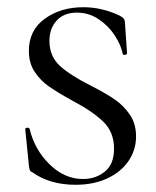

<svg xmlns="http://www.w3.org/2000/svg" viewBox="-20 -500 432 532"><path d="M233 -262Q274 -241 298.5 -224Q323 -207 340 -182Q357 -157 357 -122Q357 -85 336.5 -54.5Q316 -24 278 -6Q240 12 189 12Q118 12 69 -23Q64 -25 62.5 -29Q61 -33 60 -42L50 -141Q49 -145 54.5 -146Q60 -147 62 -143Q76 -85 117.5 -44.5Q159 -4 210 -4Q245 -4 270.5 -24.5Q296 -45 296 -88Q296 -134 266 -163Q236 -192 179 -222Q139 -244 115.5 -260.5Q92 -277 76 -301Q60 -325 60 -359Q60 -416 104 -448Q148 -480 211 -480Q262 -480 311 -457Q320 -452 322.5 -449Q325 -446 326 -440L332 -353Q332 -349 326.5 -348Q321 -347 320 -351Q315 -376 297.5 -402.5Q280 -429 253 -447Q226 -465 193 -465Q157 -465 137 -443Q117 -421 117 -387Q117 -344 146 -317.5Q175 -291 233 -262Z"/></svg>

Font: Cormorant Unicase
Style: Regular
Weight: 400
Designer: Christian Thalmann (Catharsis Fonts)
Foundry: Catharsis Fonts
Version: Version 4.000